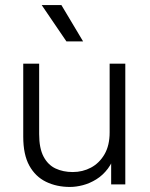

<svg xmlns="http://www.w3.org/2000/svg" viewBox="-20 -730 595 760"><path d="M257 10Q204 10 162 -10.5Q120 -31 96 -74.5Q72 -118 72 -189V-478H135V-199Q135 -143 152.5 -110Q170 -77 200 -63Q230 -49 268 -49Q307 -49 340 -66.5Q373 -84 393.5 -119Q414 -154 414 -206V-478H476V0H420V-128H438Q427 -89 407 -62.5Q387 -36 361 -20Q335 -4 308 3Q281 10 257 10ZM243 -566 145 -710H223L309 -566Z"/></svg>

Font: SUSE Thin Light
Style: Regular
Weight: 300
Version: Version 1.000